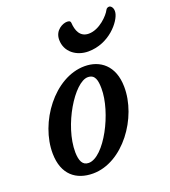

<svg xmlns="http://www.w3.org/2000/svg" viewBox="-136 -839 835 944"><g transform="rotate(-20 281.5 -367.5)"><path d="M35.6 -154.3C37.1 -43.9 102.1 4.9 189.5 4.9C346.7 4.9 481 -182.1 478.5 -344.2C477.1 -456.5 408.7 -505.4 329.6 -505.4C169.9 -505.4 33.2 -317.4 35.6 -154.3ZM142.1 -122.6C140.6 -263.7 255.4 -449.2 325.7 -449.2C363.8 -449.2 370.1 -416.5 370.6 -375C372.1 -249.5 269 -51.3 187 -51.3C154.3 -51.3 143.1 -79.1 142.1 -122.6ZM372.6 -566.9C483.4 -566.9 554.7 -657.2 562 -700.2C566.4 -726.1 551.8 -739.3 543 -739.3C536.1 -739.3 528.8 -735.8 525.4 -728.5C513.7 -704.6 461.4 -648.4 404.8 -648.4C358.4 -648.4 344.2 -688 341.8 -727.1C340.8 -740.2 330.1 -740.2 321.8 -740.2C303.2 -740.2 256.8 -721.7 256.8 -669.9C256.8 -606 311 -566.9 372.6 -566.9Z"/></g></svg>

Font: Courgette
Style: Regular
Weight: 400
Designer: Karolina Lach
Foundry: Karolina Lach
Version: Version 1.002